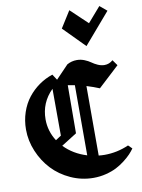

<svg xmlns="http://www.w3.org/2000/svg" viewBox="-122 -1296 1009 1368"><g transform="rotate(-10 382.5 -612.5)"><path d="M745.1 -1165 693.8 -1208 600.1 -1100.1 478 -1215.8 402.8 -1096.2 554.2 -942.9ZM424.3 -175.3V-682.6Q397.9 -688 374.5 -691.4L372.6 -343.8L264.2 -275.4L260.7 -273.4Q326.2 -205.1 424.3 -175.3ZM504.4 -159.7Q527.8 -157.2 546.9 -157.2Q638.7 -157.2 722.7 -194.3L749.5 -168Q735.8 -148.4 717.8 -129.4Q699.7 -110.4 670.9 -87.9Q642.1 -65.4 609.6 -48.6Q577.1 -31.7 533 -20.5Q488.8 -9.3 441.9 -9.3Q356 -9.3 278.1 -44.7Q200.2 -80.1 145.5 -138.4Q90.8 -196.8 58.6 -273.7Q26.4 -350.6 26.4 -431.2Q26.4 -497.1 46.4 -556.2Q66.4 -615.2 101.3 -659.4Q136.2 -703.6 181.6 -735.6Q227.1 -767.6 279.3 -784.7L306.2 -743.2L397.5 -838.4Q430.2 -856.9 468.8 -856.9Q496.6 -856.9 523.2 -846.2Q549.8 -835.4 567.9 -822.3Q585.9 -809.1 610.1 -798.3Q634.3 -787.6 657.7 -787.6Q692.4 -787.6 718.8 -811.5L748 -770.5L596.2 -629.9Q555.2 -647 504.4 -662.6ZM262.7 -685.1Q176.3 -599.6 176.3 -479Q176.3 -393.1 223.6 -320.3L263.7 -346.2Z"/></g></svg>

Font: KJV1611
Style: Regular
Weight: 400
Version: Version 3.6.1